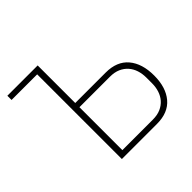

<svg xmlns="http://www.w3.org/2000/svg" viewBox="-168 -882 1066 1066"><g transform="rotate(-45 365.0 -349.0)"><path d="M219 -665H18V-698H256V-403H495Q583 -403 628.5 -349Q674 -295 674 -201Q674 -108 628.5 -54Q583 0 495 0H219ZM495 -33Q531 -33 557 -44.5Q583 -56 600.5 -76Q618 -96 626.5 -122.5Q635 -149 635 -179V-224Q635 -254 626.5 -280.5Q618 -307 600.5 -327Q583 -347 557 -358.5Q531 -370 495 -370H256V-33Z"/></g></svg>

Font: IBM Plex Sans ExtLt
Style: Regular
Weight: 200
Designer: Mike Abbink, Paul van der Laan, Pieter van Rosmalen
Foundry: Bold Monday
Version: Version 3.005